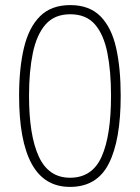

<svg xmlns="http://www.w3.org/2000/svg" viewBox="-20 -722 551 754"><path d="M454 -346Q454 -172 407.5 -80Q361 12 255 12Q154 12 104.5 -78.5Q55 -169 55 -346Q55 -454 74 -534Q93 -614 137 -658Q181 -702 256 -702Q331 -702 374.5 -658Q418 -614 436 -534Q454 -454 454 -346ZM94 -346Q94 -190 132.5 -107Q171 -24 255 -24Q342 -24 379 -106.5Q416 -189 416 -346Q416 -443 401.5 -515Q387 -587 352.5 -626.5Q318 -666 256 -666Q194 -666 159 -626Q124 -586 109 -514Q94 -442 94 -346Z"/></svg>

Font: Noto Sans Kannada SemiCondensed ExtraLight
Style: Regular
Weight: 200
Width: 4
Designer: Jelle Bosma - Monotype Design Team
Foundry: Monotype Imaging Inc.
Version: Version 2.005; ttfautohint (v1.8.4.7-5d5b)